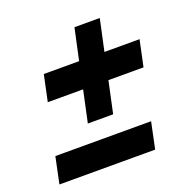

<svg xmlns="http://www.w3.org/2000/svg" viewBox="-115 -738 831 848"><g transform="rotate(-20 300.0 -314.0)"><path d="M233 -209 265 -358H99L125 -481H291L323 -629H442L410 -481H575L549 -358H384L352 -209ZM23 1 49 -123H499L473 1Z"/></g></svg>

Font: Red Hat Text
Style: Bold Italic
Weight: 700
Italic angle: -12°
Designer: Pentagram, MCKL
Foundry: Pentagram, MCKL
Version: Version 1.023; ttfautohint (v1.8.3)